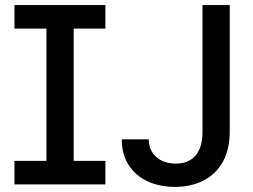

<svg xmlns="http://www.w3.org/2000/svg" viewBox="-20 -727 997 757"><path d="M37.1 -707H395.5V-614.3H270.5V-92.8H395.5V0H37.1V-92.8H163.1V-614.3H37.1ZM885.7 -707V-206.1Q885.7 -138.7 859.1 -90.1Q832.5 -41.5 783.7 -15.9Q734.9 9.8 669.9 9.8Q609.4 9.8 561.8 -12.2Q514.2 -34.2 487.1 -76.7Q460 -119.1 460 -177.7H566.4Q566.9 -133.8 596.4 -107.9Q626 -82 672.9 -82Q723.6 -82 751 -113.8Q778.3 -145.5 778.3 -206.1V-707Z"/></svg>

Font: Pretendard GOV Medium
Style: Regular
Weight: 500
Designer: Base glyphs from Inter by Rasmus Andersson; Hangeul glyphs from Noto Sans CJK(Source Han Sans) by Jang Soo-young and Kan
Foundry: Kil Hyung-jin
Version: Version 1.309